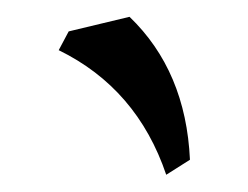

<svg xmlns="http://www.w3.org/2000/svg" viewBox="-20 -904 291 225"><path d="M174.8 -699.2Q140.6 -800.3 48.8 -845.2L60.5 -867.2L131.8 -884.3Q197.8 -820.8 202.6 -716.8Z"/></svg>

Font: Kelvinch
Style: Italic
Weight: 400
Italic angle: -10°
Designer: Paul James Miller
Foundry: High-Logic / Made with FontCreator
Version: Version 3.40;July 22, 2017;FontCreator 11.0.0.2388 64-bit